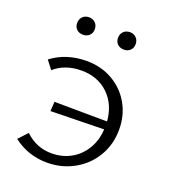

<svg xmlns="http://www.w3.org/2000/svg" viewBox="-124 -743 737 839"><g transform="rotate(20 244.5 -324.0)"><path d="M106 -613Q106 -631 117.5 -642.5Q129 -654 147 -654Q165 -654 176.5 -642.5Q188 -631 188 -613Q188 -595 176.5 -584Q165 -573 147 -573Q129 -573 117.5 -584Q106 -595 106 -613ZM296 -613Q296 -631 307.5 -642.5Q319 -654 338 -654Q355 -654 366.5 -642.5Q378 -631 378 -613Q378 -595 366.5 -584Q355 -573 338 -573Q319 -573 307.5 -584Q296 -595 296 -613ZM438 -237Q438 -169 405.5 -113.5Q373 -58 316 -26Q259 6 190 6Q102 6 33 -47L72 -89Q124 -39 195 -39Q244 -39 284 -61Q324 -83 348.5 -123.5Q373 -164 376 -216L128 -211L131 -255L376 -253Q370 -330 321 -377Q272 -424 196 -424Q120 -424 70 -380L40 -419Q109 -471 203 -471Q271 -471 324.5 -440Q378 -409 408 -356Q438 -303 438 -237Z"/></g></svg>

Font: Ysabeau SC Semilight
Style: Regular
Weight: 300
Designer: Christian Thalmann (Catharsis Fonts)
Version: Version 0.003